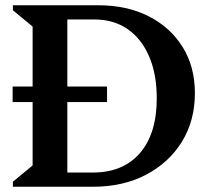

<svg xmlns="http://www.w3.org/2000/svg" viewBox="-20 -710 801 730"><path d="M29 0V-19L104 -81V-609L29 -671V-690H353Q463 -690 545.5 -648Q628 -606 674.5 -531Q721 -456 721 -356Q721 -251 671.5 -171Q622 -91 535 -45.5Q448 0 334 0ZM339 -636H236V-54H333Q448 -54 512 -128Q576 -202 576 -336Q576 -428 547 -495.5Q518 -563 465 -599.5Q412 -636 339 -636ZM28 -322V-381H387V-322Z"/></svg>

Font: Platypi Medium
Style: Regular
Weight: 500
Designer: David Sargent
Foundry: Bolt Cutter Type
Version: Version 1.200; ttfautohint (v1.8.4.7-5d5b)